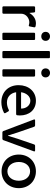

<svg xmlns="http://www.w3.org/2000/svg" viewBox="979 -1696 731 2729"><g transform="rotate(90 1344.5 -331.5)"><path d="M312.5 -476.6C255.9 -476.6 202.1 -447.3 166 -385.7H163.1L157.2 -450.2C156.2 -460 151.4 -464.8 141.6 -464.8H85.9C76.2 -464.8 70.3 -459 70.3 -449.2V-15.6C70.3 -5.9 76.2 0 85.9 0H159.2C168.9 0 174.8 -5.9 174.8 -15.6V-265.6C174.8 -340.8 245.1 -382.8 295.9 -382.8C309.6 -382.8 324.2 -379.9 336.9 -376C346.7 -373 353.5 -377 355.5 -386.7L368.2 -451.2C370.1 -460 367.2 -466.8 358.4 -469.7C345.7 -473.6 329.1 -476.6 312.5 -476.6Z M497.1 -552.7C534.2 -552.7 560.5 -578.1 560.5 -614.3C560.5 -650.4 534.2 -676.8 497.1 -676.8C459 -676.8 432.6 -650.4 432.6 -614.3C432.6 -578.1 459 -552.7 497.1 -552.7ZM445.3 -449.2V-15.6C445.3 -5.9 451.2 0 460.9 0H533.2C543 0 548.8 -5.9 548.8 -15.6V-449.2C548.8 -459 543 -464.8 533.2 -464.8H460.9C451.2 -464.8 445.3 -459 445.3 -449.2Z M720.7 0H792C801.8 0 807.6 -5.9 807.6 -15.6V-660.2C807.6 -669.9 801.8 -675.8 792 -675.8H720.7C710.9 -675.8 705.1 -669.9 705.1 -660.2V-15.6C705.1 -5.9 710.9 0 720.7 0Z M1016.6 -552.7C1053.7 -552.7 1080.1 -578.1 1080.1 -614.3C1080.1 -650.4 1053.7 -676.8 1016.6 -676.8C978.5 -676.8 952.1 -650.4 952.1 -614.3C952.1 -578.1 978.5 -552.7 1016.6 -552.7ZM964.8 -449.2V-15.6C964.8 -5.9 970.7 0 980.5 0H1052.7C1062.5 0 1068.4 -5.9 1068.4 -15.6V-449.2C1068.4 -459 1062.5 -464.8 1052.7 -464.8H980.5C970.7 -464.8 964.8 -459 964.8 -449.2Z M1621.1 -248C1621.1 -378.9 1544.9 -476.6 1411.1 -476.6C1280.3 -476.6 1190.4 -372.1 1190.4 -231.4C1190.4 -85 1288.1 14.6 1432.6 14.6C1485.4 14.6 1538.1 1 1581.1 -21.5C1589.8 -26.4 1591.8 -34.2 1586.9 -43L1563.5 -84C1558.6 -92.8 1550.8 -94.7 1542 -90.8C1502 -71.3 1468.8 -64.5 1436.5 -64.5C1359.4 -64.5 1302.7 -114.3 1291 -195.3H1601.6C1610.4 -195.3 1617.2 -200.2 1618.2 -210C1620.1 -222.7 1621.1 -236.3 1621.1 -248ZM1523.4 -265.6H1291C1301.8 -344.7 1352.5 -397.5 1412.1 -397.5C1473.6 -397.5 1524.4 -341.8 1523.4 -265.6Z M1678.7 -447.3 1842.8 -12.7C1845.7 -4.9 1852.5 0 1861.3 0H1953.1C1961.9 0 1968.8 -4.9 1971.7 -12.7L2130.9 -447.3C2134.8 -459 2128.9 -464.8 2118.2 -464.8H2050.8C2042 -464.8 2036.1 -460 2033.2 -452.1L1953.1 -218.8C1938.5 -171.9 1924.8 -125 1910.2 -79.1H1906.2C1890.6 -125 1877 -171.9 1862.3 -218.8L1781.2 -452.1C1778.3 -460 1771.5 -464.8 1762.7 -464.8H1691.4C1679.7 -464.8 1674.8 -459 1678.7 -447.3Z M2415 11.7C2553.7 11.7 2654.3 -90.8 2654.3 -233.4C2654.3 -375 2553.7 -476.6 2415 -476.6C2277.3 -476.6 2176.8 -375 2176.8 -233.4C2176.8 -90.8 2277.3 11.7 2415 11.7ZM2415 -71.3C2337.9 -71.3 2282.2 -137.7 2282.2 -233.4C2282.2 -328.1 2337.9 -393.6 2415 -393.6C2493.2 -393.6 2548.8 -328.1 2548.8 -233.4C2548.8 -137.7 2493.2 -71.3 2415 -71.3Z"/></g></svg>

Font: Ed Sans Neue Medium
Style: Regular
Weight: 500
Designer: Stephen Hutchings
Version: Version 1.004;PS 001.004;hotconv 1.0.88;makeotf.lib2.5.64775